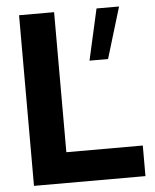

<svg xmlns="http://www.w3.org/2000/svg" viewBox="-53 -777 664 821"><g transform="rotate(-5 279.5 -366.0)"><path d="M422.4 -512.7H342.8L392.1 -732.4H488.8ZM538.1 0H59.6V-732.4H210V-131.3H538.1Z"/></g></svg>

Font: Kumbh Sans
Style: Bold
Weight: 700
Version: Version 1.005